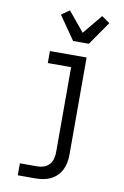

<svg xmlns="http://www.w3.org/2000/svg" viewBox="-105 -829 710 1103"><g transform="rotate(10 250.0 -277.5)"><path d="M80 215V145H183Q202 145 220.5 138.5Q239 132 251.5 117.5Q264 103 269 84Q274 65 274 46V-450H138V-520H352V46Q352 69 348 91.5Q344 114 334 134.5Q324 155 308 171Q292 187 271.5 197Q251 207 228.5 211Q206 215 183 215ZM259 -600 164 -737 211 -770 305 -656 399 -770 446 -737 351 -600Z"/></g></svg>

Font: Moesevka
Style: Regular
Weight: 400
Monospace: yes
Designer: Belleve Invis
Foundry: Belleve Invis
Version: Version 32.5.0; ttfautohint (v1.8.4)